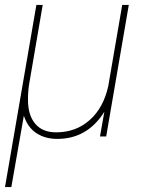

<svg xmlns="http://www.w3.org/2000/svg" viewBox="-25 -548 581 771"><path d="M146.5 -528.3 92.8 -214.8Q86.9 -181.2 87.4 -146Q87.4 -85.4 116.5 -51Q145.5 -16.6 200.2 -16.6Q279.8 -16.6 335.2 -65.9Q390.6 -115.2 409.7 -202.1L465.8 -528.3H492.2L401.4 0H376.5L394 -99.1Q325.7 9.8 205.1 9.8Q156.2 9.8 121.1 -13.4Q85.9 -36.6 70.8 -83.5L20.5 203.1H-4.9L121.1 -528.3Z"/></svg>

Font: TypoPRO Roboto
Style: Italic
Weight: 250
Italic angle: -12°
Designer: Google
Version: Version 2.136; 2016